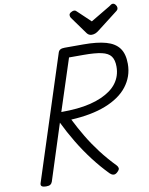

<svg xmlns="http://www.w3.org/2000/svg" viewBox="-129 -1378 1155 1484"><g transform="rotate(-10 448.0 -636.0)"><path d="M110 14Q88 14 77.5 7Q67 0 71 -16L386 -990Q391 -1004 403 -1010.5Q415 -1017 437 -1017H584Q692 -1017 761 -997.5Q830 -978 863 -933Q896 -888 896 -810Q896 -759 880.5 -715Q865 -671 835.5 -633Q806 -595 762.5 -565Q719 -535 663 -513Q607 -491 539 -478Q471 -465 391 -461Q427 -389 468.5 -319.5Q510 -250 561 -183Q612 -116 675 -51Q683 -43 686.5 -29.5Q690 -16 667 4Q652 17 637.5 14.5Q623 12 611 0Q550 -62 493 -136.5Q436 -211 387 -292.5Q338 -374 300 -453L159 -14Q154 0 143.5 7Q133 14 110 14ZM325 -532Q391 -532 448 -537.5Q505 -543 554 -555Q603 -567 642.5 -584.5Q682 -602 712.5 -624Q743 -646 764 -674Q785 -702 795.5 -734.5Q806 -767 806 -804Q806 -856 785 -885Q764 -914 712.5 -925.5Q661 -937 572 -937H457ZM861 -1287Q873 -1287 882.5 -1275Q892 -1263 892 -1252Q892 -1242 889 -1237Q886 -1232 881 -1228L718 -1102Q703 -1090 689.5 -1084.5Q676 -1079 660 -1079Q647 -1079 636.5 -1086Q626 -1093 618 -1106L525 -1235Q520 -1243 519 -1248Q518 -1253 518 -1258Q518 -1270 532.5 -1278.5Q547 -1287 557 -1287Q567 -1287 572 -1282Q577 -1277 584 -1271L679 -1181L832 -1272Q838 -1276 845.5 -1281.5Q853 -1287 861 -1287Z"/></g></svg>

Font: Playwrite CO
Style: Regular
Weight: 400
Designer: Veronika Burian, José Scaglione
Foundry: TypeTogether
Version: Version 1.000